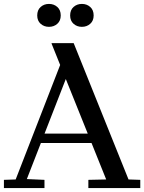

<svg xmlns="http://www.w3.org/2000/svg" viewBox="-20 -960 736 980"><path d="M356 -740 636 -44 696 -42V0H431V-42L522 -44L243 -738L244 -740ZM117 -46 207 -42V0H0V-42L60 -44L311 -690L355 -657ZM496 -230H162V-278H496ZM170 -881Q170 -909 187.5 -924.5Q205 -940 230 -940Q255 -940 272.5 -924.5Q290 -909 290 -881Q290 -854 272.5 -838.5Q255 -823 230 -823Q205 -823 187.5 -838.5Q170 -854 170 -881ZM338 -881Q338 -909 355.5 -924.5Q373 -940 398 -940Q423 -940 440.5 -924.5Q458 -909 458 -881Q458 -854 440.5 -838.5Q423 -823 398 -823Q373 -823 355.5 -838.5Q338 -854 338 -881Z"/></svg>

Font: Minipax
Style: Regular
Weight: 400
Designer: Raphaël Ronot
Foundry: Velvetyne Type Foundry
Version: Version 1.000